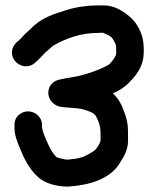

<svg xmlns="http://www.w3.org/2000/svg" viewBox="-20 -687 578 712"><path d="M83.8 -274C57.9 -274 31.6 -253.1 33.8 -221.4V-211.6C33.8 -185.3 45 -158.8 52 -141.7C67.8 -103.2 85.6 -61.9 122.1 -29.5C148.1 -6.2 191.3 5 231 5C232.7 5 232.4 5 233.2 4.9C311.2 -0.3 391.3 -22.7 426.7 -86.5C435.5 -100.1 454.8 -128.6 454.8 -164.7V-195.4C454.8 -226.4 450.3 -248.7 439.3 -275C430.9 -298.8 420.1 -321.1 398.2 -340.8C419.7 -349.7 441.3 -362.6 459.5 -381.5C478.6 -401.4 511.5 -435.4 512.8 -488.8C513.2 -494.4 513.5 -503.8 512.8 -513.5C511.9 -560.8 489.2 -601.5 459.5 -626.6C439.9 -642.7 406.6 -667 365.6 -667H343.7C303.3 -667 261.3 -660.8 227.7 -650.1C179.6 -634.8 133 -622.2 93.2 -579.4C85.4 -571.8 75.3 -565.2 59.8 -547C53 -540.3 48.5 -535.4 43.7 -531.7C31.8 -522 25.1 -509 24.3 -495.4C21.9 -453.9 72.1 -423.7 108 -452.5C122.6 -464.7 135.9 -479.9 147.2 -491.3C158.5 -500.4 170.1 -512.3 177.7 -518C221.3 -542.4 274.7 -565 344.2 -565C349.3 -565 359.5 -566.3 362.9 -565C379.7 -558 391 -552.2 395.9 -546.3C406.6 -528.6 410.8 -523.9 410.8 -509.1C410.6 -501.8 410.8 -488.9 410.8 -488.9C410.8 -480.1 400.9 -464.9 385.9 -449.1C382.1 -445.1 349.2 -428.8 316.2 -418C299.3 -412.5 282.3 -407.7 268.9 -404.6C256.8 -401.7 236.8 -399.4 219 -395.7L200.7 -391.9C182.4 -388 167.3 -376.1 161.9 -359.4C150.4 -323.9 177.6 -294 207.7 -290.4C237.3 -286.8 264 -286.9 283.7 -282.7C314.5 -274 326.9 -268.7 334.6 -258.1C345.2 -239.9 352.8 -219.4 352.8 -194.8V-165.4C352.2 -163.2 349.5 -155.4 348 -152.4C334 -131 337.7 -132.8 317.2 -120.5C290.2 -103.9 275.4 -98.7 228.7 -94.9C221.7 -95.3 197 -101 189.3 -104.2C177.5 -116 166.7 -133.4 157.2 -155C147.6 -176.6 138.2 -197 135.8 -215.2V-225.5C135.8 -249.6 113.4 -274 83.8 -274Z"/></svg>

Font: Take Off
Style: YouHoser
Weight: 400
Foundry: Cannot Into Space Fonts
Version: Version 0.89